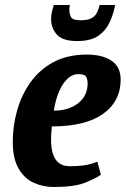

<svg xmlns="http://www.w3.org/2000/svg" viewBox="-20 -737 502 767"><path d="M194 10Q152 10 114.5 -7Q77 -24 54 -64Q31 -104 31 -171Q31 -234 48.5 -296Q66 -358 102 -408.5Q138 -459 194 -489Q250 -519 327 -519Q389 -519 425.5 -494.5Q462 -470 462 -419Q462 -332 391.5 -282Q321 -232 187 -232Q186 -217 185 -207Q184 -197 184 -177Q184 -148 191 -124Q198 -100 214.5 -86.5Q231 -73 260 -73Q286 -73 312 -76Q338 -79 369 -91L383 -39Q362 -24 319.5 -7Q277 10 194 10ZM195 -295Q254 -295 292 -324.5Q330 -354 330 -404Q330 -418 324.5 -429.5Q319 -441 293 -441Q259 -441 232.5 -402Q206 -363 195 -295ZM288 -573Q230 -573 207 -599Q184 -625 184 -662Q184 -675 187.5 -690Q191 -705 195 -717H259Q257 -707 257 -698Q257 -682 263.5 -669Q270 -656 302 -656Q330 -656 345 -664Q360 -672 367 -686Q374 -700 378 -717H440Q433 -680 417.5 -647Q402 -614 372 -593.5Q342 -573 288 -573Z"/></svg>

Font: Manuale ExtraBold
Style: Italic
Weight: 800
Italic angle: -11°
Designer: Eduardo Tunni / Pablo Cosgaya
Foundry: Eduardo Tunni / Pablo Cosgaya
Version: Version 1.002